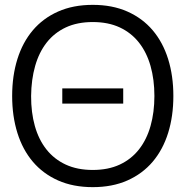

<svg xmlns="http://www.w3.org/2000/svg" viewBox="-20 -755 763 790"><path d="M236.3 -328.7V-391.3H487V-328.7ZM361.7 15Q442.3 15 504.2 -12.5Q566.2 -40 608.2 -89.5Q650.2 -139 671.8 -208Q693.3 -277 693.3 -360Q693.3 -443 671.8 -512Q650.2 -581 608.2 -630.5Q566.2 -680 504.2 -707.5Q442.3 -735 361.7 -735Q281 -735 219.1 -707.5Q157.2 -680 115.2 -630.5Q73.2 -581 51.6 -512Q30 -443 30 -360Q30 -277 51.6 -208Q73.2 -139 115.2 -89.5Q157.2 -40 219.1 -12.5Q281 15 361.7 15ZM361.7 -55.7Q298.2 -55.7 250.5 -77.8Q202.8 -100 171 -140.2Q139.2 -180.5 123.4 -236.6Q107.7 -292.7 108 -360Q108.7 -427.5 124.6 -483.5Q140.5 -539.5 172 -579.8Q203.5 -620 250.8 -642.2Q298.2 -664.3 361.7 -664.3Q425.2 -664.3 472.7 -642.2Q520.2 -620 551.8 -579.8Q583.5 -539.5 599.4 -483.5Q615.3 -427.5 615.3 -360Q615.3 -292.7 599.4 -236.6Q583.5 -180.5 551.8 -140.2Q520.2 -100 472.7 -77.8Q425.2 -55.7 361.7 -55.7Z"/></svg>

Font: Vela Sans GX ExtLt
Style: Regular
Weight: 200
Designer: Principal design: Mikhail Sharanda - project Manrope.
Design modification: Ravid Balaliev
Foundry: Mikhail Sharanda
Version: Version 1.001